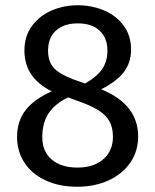

<svg xmlns="http://www.w3.org/2000/svg" viewBox="-20 -699 591 731"><path d="M506 -179Q506 -124 476.5 -80.5Q447 -37 394 -12.5Q341 12 274 12Q206 12 154 -12Q102 -36 73.5 -79Q45 -122 45 -177Q45 -239 78.5 -281Q112 -323 177 -351Q124 -378 98.5 -416.5Q73 -455 73 -507Q73 -561 101.5 -600Q130 -639 176.5 -659Q223 -679 276 -679Q328 -679 374.5 -660Q421 -641 450 -602.5Q479 -564 479 -510Q479 -460 451 -424Q423 -388 365 -359Q506 -302 506 -179ZM163 -506Q163 -458 192.5 -433Q222 -408 287 -387L304 -381Q349 -407 369 -436Q389 -465 389 -507Q389 -554 359.5 -582Q330 -610 276 -610Q224 -610 193.5 -583Q163 -556 163 -506ZM410 -178Q410 -214 396 -238.5Q382 -263 351 -281.5Q320 -300 264 -319L239 -328Q189 -304 165 -267.5Q141 -231 141 -177Q141 -122 177 -91.5Q213 -61 275 -61Q337 -61 373.5 -93Q410 -125 410 -178Z"/></svg>

Font: Wolseley Sans
Style: Regular
Weight: 400
Designer: Carrois Corporate & Edenspiekermann AG
Foundry: Carrois Corporate GbR & Edenspiekermann AG
Version: Version 4.202